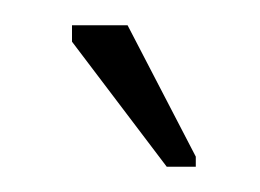

<svg xmlns="http://www.w3.org/2000/svg" viewBox="-20 -579 206 152"><path d="M112 -447 37 -546V-559H81L135 -455V-447Z"/></svg>

Font: Darker Grotesque Light
Style: Regular
Weight: 400
Version: Version 1.000;gftools[0.9.28]